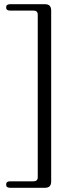

<svg xmlns="http://www.w3.org/2000/svg" viewBox="-20 -760 349 908"><path d="M158.5 78V-690.5Q158.5 -710 138 -710H27Q9 -710 9 -725Q9 -740 27 -740H193.5Q222 -740 222 -710.5V98.5Q222 128 193.5 128H27Q9 128 9 113Q9 97.5 27 97.5H138Q158.5 97.5 158.5 78Z"/></svg>

Font: Fraunces 9pt S000 Light
Style: Regular
Weight: 300
Version: Version 1.000; ttfautohint (v1.8.3)